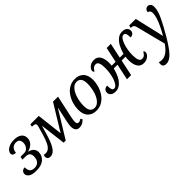

<svg xmlns="http://www.w3.org/2000/svg" viewBox="146 -1559 2821 2821"><g transform="rotate(-45 1556.0 -148.5)"><path d="M166 10Q77 10 39.5 -17.5Q2 -45 2 -80Q2 -108 21.5 -128Q41 -148 74 -148Q74 -97 95 -67.5Q116 -38 175 -38Q224 -38 254.5 -71Q285 -104 285 -166Q285 -206 264.5 -228.5Q244 -251 200 -251H130L141 -301H213Q249 -301 272 -319Q295 -337 306 -364Q317 -391 317 -417Q317 -451 300 -474.5Q283 -498 239 -498Q198 -498 169 -471.5Q140 -445 135 -390Q69 -390 69 -437Q69 -461 88.5 -486Q108 -511 148 -528.5Q188 -546 249 -546Q324 -546 366.5 -514.5Q409 -483 409 -425Q409 -383 390 -353.5Q371 -324 341.5 -305Q312 -286 278 -278L277 -273Q325 -263 352 -233Q379 -203 379 -160Q379 -86 323.5 -38Q268 10 166 10Z M454 10Q427 10 411 -4.5Q395 -19 395 -45Q395 -60 402 -80Q423 -75 441 -75Q472 -75 500 -95Q528 -115 553 -164.5Q578 -214 604 -302L638 -422Q645 -444 645 -457Q645 -478 628.5 -486Q612 -494 580 -494H571L580 -536H755L802 -129L1051 -536H1155L1082 -198Q1076 -171 1072 -146Q1068 -121 1068 -102Q1068 -79 1076 -65.5Q1084 -52 1103 -52Q1126 -52 1158 -74L1175 -46Q1152 -21 1123.5 -5.5Q1095 10 1059 10Q1016 10 996 -17Q976 -44 976 -88Q976 -107 979 -131.5Q982 -156 989 -190L1038 -414H1033L779 0H735L686 -402L652 -286Q607 -127 561 -58.5Q515 10 454 10Z M1408 10Q1328 10 1278 -40Q1228 -90 1228 -191Q1228 -247 1245 -308.5Q1262 -370 1297.5 -424Q1333 -478 1387 -512Q1441 -546 1515 -546Q1594 -546 1644.5 -496Q1695 -446 1695 -345Q1695 -289 1677.5 -227.5Q1660 -166 1624.5 -112Q1589 -58 1535 -24Q1481 10 1408 10ZM1419 -38Q1456 -38 1485 -59.5Q1514 -81 1535.5 -116.5Q1557 -152 1570.5 -195Q1584 -238 1590.5 -281Q1597 -324 1597 -360Q1597 -436 1571.5 -467Q1546 -498 1504 -498Q1466 -498 1437 -476.5Q1408 -455 1386.5 -419.5Q1365 -384 1351.5 -341Q1338 -298 1331.5 -255Q1325 -212 1325 -176Q1325 -100 1350.5 -69Q1376 -38 1419 -38Z M1810 11Q1754 11 1729 -13Q1704 -37 1704 -69Q1704 -98 1723 -119Q1742 -140 1780 -140Q1780 -82 1790 -59Q1800 -36 1824 -36Q1849 -36 1871 -62.5Q1893 -89 1909.5 -134Q1926 -179 1935 -234Q1944 -289 1944 -346Q1944 -407 1930.5 -444.5Q1917 -482 1882 -482Q1852 -482 1832 -465Q1812 -448 1794 -417Q1776 -427 1776 -450Q1776 -468 1791.5 -490.5Q1807 -513 1836.5 -529Q1866 -545 1909 -545Q1975 -545 2006.5 -493Q2038 -441 2038 -358Q2038 -346 2037 -333Q2036 -320 2034 -300H2115L2166 -536H2252L2202 -300H2280Q2298 -369 2328.5 -425Q2359 -481 2400.5 -514Q2442 -547 2493 -547Q2549 -547 2574 -523Q2599 -499 2599 -467Q2599 -438 2580 -417.5Q2561 -397 2524 -397Q2524 -454 2513.5 -477Q2503 -500 2479 -500Q2454 -500 2432.5 -473.5Q2411 -447 2394.5 -402Q2378 -357 2368.5 -302Q2359 -247 2359 -190Q2359 -129 2373.5 -91.5Q2388 -54 2424 -54Q2454 -54 2473 -71Q2492 -88 2510 -120Q2528 -109 2528 -86Q2528 -68 2513 -46Q2498 -24 2468.5 -7.5Q2439 9 2397 9Q2330 9 2298 -43.5Q2266 -96 2266 -179Q2266 -192 2267 -207.5Q2268 -223 2271 -250H2191L2138 0H2052L2105 -250H2027Q2010 -177 1979.5 -118Q1949 -59 1906 -24Q1863 11 1810 11Z M2624 250Q2587 250 2571 233Q2555 216 2555 189Q2555 172 2561 154Q2588 163 2615 163Q2670 163 2720.5 125.5Q2771 88 2815 21L2697 -441Q2689 -471 2675 -482.5Q2661 -494 2633 -494H2624L2633 -536H2770L2833 -265Q2846 -210 2857 -162.5Q2868 -115 2876 -75Q2911 -135 2941.5 -197.5Q2972 -260 2991 -317.5Q3010 -375 3010 -418Q3010 -442 2999 -460Q2988 -478 2966 -478Q2966 -512 2984.5 -529Q3003 -546 3025 -546Q3055 -546 3072 -525.5Q3089 -505 3089 -464Q3089 -391 3037 -282Q2985 -173 2904 -36Q2818 111 2753.5 180.5Q2689 250 2624 250Z"/></g></svg>

Font: Noto Serif SemiCondensed
Style: Italic
Weight: 400
Width: 4
Italic angle: -12°
Designer: Monotype Design Team
Foundry: Monotype Imaging Inc.
Version: Version 2.013